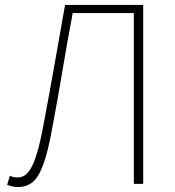

<svg xmlns="http://www.w3.org/2000/svg" viewBox="-20 -746 710 779"><path d="M53 13Q45 13 33.5 11Q22 9 9 4L20 -33Q28 -29 35.5 -27.5Q43 -26 51 -26Q66 -26 79 -33.5Q92 -41 105 -62.5Q118 -84 130.5 -126Q143 -168 156 -237Q179 -359 200 -477Q221 -595 244 -726H561V0H523V-693H275Q253 -577 234 -462.5Q215 -348 193 -232Q175 -130 155 -77Q135 -24 110.5 -5.5Q86 13 53 13Z"/></svg>

Font: Noto Sans JP
Style: Regular
Weight: 100
Designer: Ryoko NISHIZUKA 西塚涼子 (kana, bopomofo & ideographs); Paul D. Hunt (Latin, Greek & Cyrillic); Sandoll Communications 산돌커뮤니
Foundry: Adobe
Version: Version 2.004;hotconv 1.0.118;makeotfexe 2.5.65603